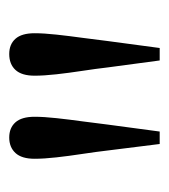

<svg xmlns="http://www.w3.org/2000/svg" viewBox="5 -850 366 416"><g transform="rotate(-90 188.0 -642.0)"><path d="M98 -805Q119 -805 131 -791.5Q143 -778 143 -750Q143 -730 140 -702.5Q137 -675 133 -646Q129 -617 126 -591L111 -479H84L70 -591Q67 -617 62.5 -646.5Q58 -676 55 -703Q52 -730 52 -750Q52 -778 64.5 -791.5Q77 -805 98 -805ZM279 -805Q300 -805 312 -791.5Q324 -778 324 -750Q324 -730 321 -702.5Q318 -675 314 -646Q310 -617 307 -591L292 -479H265L250 -591Q247 -617 242.5 -646.5Q238 -676 235 -703Q232 -730 232 -750Q232 -778 244.5 -791.5Q257 -805 279 -805Z"/></g></svg>

Font: Noto Serif SC
Style: Regular
Weight: 400
Designer: Ryoko NISHIZUKA 西塚涼子 (kana & ideographs); Frank Grießhammer (Latin, Greek & Cyrillic); Wenlong ZHANG 张文龙 (bopomofo); San
Foundry: Adobe
Version: Version 2.002-H1;hotconv 1.1.0;makeotfexe 2.6.0